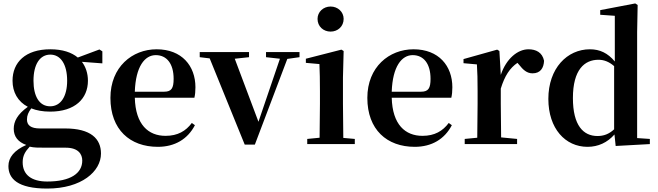

<svg xmlns="http://www.w3.org/2000/svg" viewBox="-20 -839 3831 1118"><path d="M272 -220C209 -220 175 -278 175 -369C175 -464 212 -521 273 -521C333 -521 371 -465 371 -369C371 -278 334 -220 272 -220ZM272 -189C417 -189 492 -265 492 -369C492 -412 479 -450 457 -479L576 -470V-540L559 -551L433 -504C397 -534 344 -552 273 -552C128 -552 53 -476 53 -369C53 -303 83 -248 142 -217C81 -173 60 -132 60 -89C60 -44 85 -12 133 5C63 36 29 78 29 128C29 201 82 259 255 259C455 259 568 159 568 55C568 -31 509 -91 359 -91H213C159 -91 137 -110 137 -143C137 -167 145 -185 162 -208C192 -196 229 -189 272 -189ZM153 15C178 21 202 21 248 21H363C436 21 459 59 459 96C459 170 391 218 255 218C165 218 112 180 112 106C112 68 126 44 153 15Z M899 16C998 16 1073 -29 1115 -110L1097 -123C1062 -76 1015 -48 944 -48C844 -48 769 -113 765 -270H1112C1116 -288 1118 -306 1118 -331C1118 -455 1039 -552 892 -552C750 -552 623 -449 623 -269C623 -84 737 16 899 16ZM765 -305C770 -452 823 -518 887 -518C951 -518 991 -468 991 -380C991 -326 979 -305 936 -305Z M1529 -506 1610 -497 1485 -130 1347 -497 1430 -506V-536H1143V-506L1201 -499L1405 3H1464L1653 -496L1724 -506V-536H1529Z M1905 -655C1947 -655 1981 -685 1981 -729C1981 -770 1947 -801 1905 -801C1863 -801 1829 -770 1829 -729C1829 -685 1863 -655 1905 -655ZM1840 0H2046V-30L1979 -36C1978 -94 1977 -180 1977 -235V-388L1981 -542L1968 -550L1761 -497V-473L1840 -466C1842 -418 1843 -375 1843 -308V-235L1841 -37L1769 -30V0Z M2395 16C2494 16 2569 -29 2611 -110L2593 -123C2558 -76 2511 -48 2440 -48C2340 -48 2265 -113 2261 -270H2608C2612 -288 2614 -306 2614 -331C2614 -455 2535 -552 2388 -552C2246 -552 2119 -449 2119 -269C2119 -84 2233 16 2395 16ZM2261 -305C2266 -452 2319 -518 2383 -518C2447 -518 2487 -468 2487 -380C2487 -326 2475 -305 2432 -305Z M2757 0H2991V-30L2898 -39L2896 -235V-323C2919 -398 2949 -443 2993 -473L3001 -464C3026 -432 3048 -412 3081 -412C3126 -412 3146 -442 3148 -485C3138 -534 3101 -552 3057 -552C2995 -552 2928 -498 2896 -403L2888 -542L2875 -550L2679 -495V-471L2757 -464C2760 -415 2761 -377 2761 -310V-235C2761 -180 2760 -95 2759 -37L2686 -30V0Z M3565 11 3764 0V-30L3690 -35V-653L3693 -810L3679 -819L3475 -780V-753L3560 -747V-481C3519 -530 3473 -552 3415 -552C3283 -552 3173 -442 3173 -263C3173 -90 3272 16 3401 16C3463 16 3517 -9 3558 -56ZM3556 -86C3526 -58 3495 -47 3459 -47C3377 -47 3316 -108 3316 -268C3316 -434 3384 -491 3465 -491C3496 -491 3526 -480 3556 -454Z"/></svg>

Font: Noto Serif JP
Style: Bold
Weight: 700
Designer: Ryoko NISHIZUKA 西塚涼子 (kana & ideographs); Frank Grießhammer (Latin, Greek & Cyrillic); Wenlong ZHANG 张文龙 (bopomofo); San
Foundry: Adobe
Version: Version 2.001;hotconv 1.1.0;makeotfexe 2.6.0